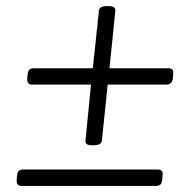

<svg xmlns="http://www.w3.org/2000/svg" viewBox="-20 -613 640 633"><path d="M283 -134Q259 -134 262 -151L280 -334H86Q68 -334 70 -355L71 -366Q72 -379 77 -383.5Q82 -388 91 -388H286L306 -576Q307 -593 332 -593H338Q363 -593 360 -575L341 -388H536Q544 -388 548 -384Q552 -380 551 -368L550 -356Q549 -344 543 -339Q537 -334 530 -334H335L316 -150Q314 -134 289 -134ZM51 0Q33 0 35 -21L36 -32Q37 -45 42 -49.5Q47 -54 56 -54H502Q509 -54 513 -50Q517 -46 516 -34L515 -22Q514 -9 508.5 -4.5Q503 0 495 0Z"/></svg>

Font: Asap Expanded Expanded Light
Style: Italic
Weight: 300
Width: 7
Italic angle: -6°
Designer: Pablo Cosgaya
Foundry: Omnibus-Type
Version: Version 3.001; ttfautohint (v1.8.4.7-5d5b)